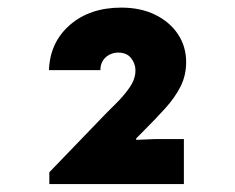

<svg xmlns="http://www.w3.org/2000/svg" viewBox="-20 -916 602 492"><path d="M106.4 -444.3V-474.6L235.4 -608.4Q253.9 -627.9 275.4 -648.9Q296.9 -669.9 312 -691.7Q327.1 -713.4 327.1 -735.4Q327.1 -752.9 315.9 -767.1Q304.7 -781.2 283.2 -781.2Q264.2 -781.2 250.7 -769Q237.3 -756.8 237.3 -736.3H105.5Q107.9 -807.6 159.2 -852.1Q210.4 -896.5 291 -896.5Q340.3 -896.5 377.7 -878.2Q415 -859.9 436 -828.4Q457 -796.9 457 -756.8Q457 -723.1 442.9 -694.8Q428.7 -666.5 404.1 -639.2Q379.4 -611.8 348.6 -581.1L329.1 -561.5V-557.6L376 -559.6H451.2V-444.3Z"/></svg>

Font: Reddit Mono Black
Style: Regular
Weight: 900
Monospace: yes
Designer: Stephen Hutchings
Foundry: Reddit
Version: Version 1.014